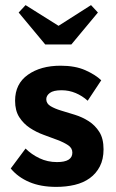

<svg xmlns="http://www.w3.org/2000/svg" viewBox="-20 -722 454 751"><path d="M200 9Q139 9 94.5 -10Q50 -29 22 -63L80 -141Q103 -118 134.5 -103Q166 -88 203 -88Q263 -88 263 -125Q263 -143 246.5 -154Q230 -165 205 -174.5Q180 -184 151 -194.5Q122 -205 97 -221.5Q72 -238 55.5 -263.5Q39 -289 39 -328Q39 -394 89 -429.5Q139 -465 217 -465Q274 -465 313.5 -447.5Q353 -430 376 -408L323 -328Q302 -347 276 -358Q250 -369 221 -369Q189 -369 175 -358.5Q161 -348 161 -334Q161 -317 177.5 -307Q194 -297 219 -289.5Q244 -282 273 -273Q302 -264 327 -248Q352 -232 368.5 -206Q385 -180 385 -138Q385 -99 370.5 -71Q356 -43 331 -25Q306 -7 272.5 1Q239 9 200 9ZM209 -621 336 -702 363 -673 259 -548H157L53 -673L80 -702Z"/></svg>

Font: Tilda Sans Bold
Style: Regular
Weight: 700
Designer: ParaType Ltd
Foundry: ParaType Ltd
Version: Version 1.009